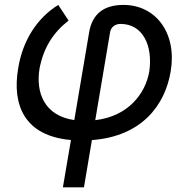

<svg xmlns="http://www.w3.org/2000/svg" viewBox="-20 -573 781 797"><path d="M274.5 8.2 241.1 204.5H328.5L361.5 8.5C567.5 -6.7 665.5 -135.7 688.6 -277C715.2 -435.4 627.1 -552.6 492.5 -552.6C413 -552.6 362.6 -517 349.8 -437.5L288.4 -74.6C164.4 -92.3 127.5 -188.2 144.2 -289.1C160.9 -374.6 199.9 -437.1 264.6 -487.6L221.9 -552.6C131 -496.4 73.5 -401.6 55.4 -289.1C29.8 -138.1 80.3 -8.9 274.5 8.2ZM375.4 -74.2 436.8 -438.2C439.3 -457.7 455.3 -473.7 480.1 -473.7C573.5 -473.7 614.7 -383.5 599.8 -277C583.8 -183.2 511 -89.8 375.4 -74.2Z"/></svg>

Font: Margiela Sans Text
Style: Italic
Weight: 400
Italic angle: -9.39999°
Designer: Stefan Endress, Andreas Faust
Version: Version 1.100;FEAKit 1.0